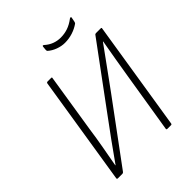

<svg xmlns="http://www.w3.org/2000/svg" viewBox="-228 -940 1064 1064"><g transform="rotate(-45 304.5 -408.0)"><path d="M67 0Q60 0 61 -7L163 -649Q165 -655 171 -655H199Q206 -655 204 -649L149 -301Q141 -243 130 -182Q119 -121 108 -61H110Q150 -118 193.5 -178Q237 -238 283 -300L541 -650Q543 -653 545.5 -654Q548 -655 551 -655H587Q595 -655 593 -649L491 -7Q490 0 484 0H455Q448 0 449 -7L506 -359Q515 -417 525.5 -476.5Q536 -536 546 -594H544Q518 -558 489 -518Q460 -478 431 -438Q402 -398 375 -361L113 -6Q111 -3 108.5 -1.5Q106 0 103 0ZM391 -738Q365 -738 337.5 -748Q310 -758 290 -776Q287 -780 288 -788L290 -809Q291 -814 293.5 -814.5Q296 -815 300 -812Q321 -793 345 -784Q369 -775 395 -775Q424 -775 451 -784Q478 -793 507 -815Q511 -817 514 -816Q517 -815 516 -811L511 -785Q510 -781 509 -778.5Q508 -776 506 -774Q482 -757 452.5 -747.5Q423 -738 391 -738Z"/></g></svg>

Font: Sofia Sans Semi Condensed ExtraLight
Style: Italic
Weight: 250
Italic angle: -9°
Version: Version 4.100